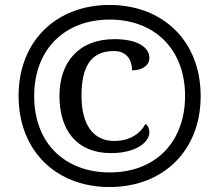

<svg xmlns="http://www.w3.org/2000/svg" viewBox="-20 -745 885 775"><path d="M422 10C636 10 790 -134 790 -357C790 -581 636 -725 422 -725C208 -725 55 -580 55 -358C55 -134 209 10 422 10ZM423 -49C246 -49 118 -163 118 -357C118 -548 243 -666 423 -666C603 -666 727 -547 727 -358C727 -170 606 -49 423 -49ZM428 -127C531 -127 583 -172 583 -211C583 -226 577 -239 567 -245C549 -209 507 -176 441 -176C356 -176 309 -242 309 -358C309 -474 345 -539 440 -539C494 -539 513 -500 513 -461C552 -461 583 -479 583 -511C583 -553 537 -587 442 -587C297 -587 220 -493 220 -358C220 -219 290 -127 428 -127Z"/></svg>

Font: Noto Serif Devanagari SemiBold
Style: Regular
Weight: 600
Designer: Universal Thirst, Indian Type Foundry and the Monotype Design Team
Foundry: Monotype Imaging Inc.
Version: Version 2.004